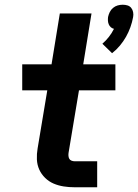

<svg xmlns="http://www.w3.org/2000/svg" viewBox="-20 -792 584 812"><path d="M454 -567 413 -607Q428 -620 440.5 -636Q453 -652 462 -670Q454 -672 448.5 -677Q443 -682 440 -689Q437 -696 436.5 -704Q436 -712 437 -720Q439 -730 444 -740.5Q449 -751 458 -758.5Q467 -766 477.5 -769Q488 -772 499 -772Q510 -772 519.5 -769Q529 -766 535 -758.5Q541 -751 543 -740.5Q545 -730 543 -720Q539 -698 531.5 -677Q524 -656 513 -636.5Q502 -617 487 -599Q472 -581 454 -567ZM296 0Q272 0 249.5 -3.5Q227 -7 207 -15.5Q187 -24 171 -39.5Q155 -55 146 -75Q137 -95 136 -118Q135 -141 139 -164L180 -410H74V-520H198L233 -735H367L332 -520H468V-410H314L270 -146Q269 -140 269.5 -133Q270 -126 273 -120.5Q276 -115 282.5 -112.5Q289 -110 295 -110H391V0Z"/></svg>

Font: Iosevka Aile Extrabold Oblique
Style: Regular
Weight: 800
Italic angle: -9°
Designer: Belleve Invis
Foundry: Belleve Invis
Version: Version 31.1.0; ttfautohint (v1.8.4)